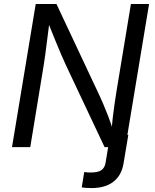

<svg xmlns="http://www.w3.org/2000/svg" viewBox="-20 -748 789 976"><path d="M395.5 204.1 408.2 126.5Q416 127.9 424.6 128.4Q433.1 128.9 439 128.9Q479.5 128.9 496.1 116.5Q512.7 104 516.6 79.6L540 -62.5H632.3L607.9 83.5Q597.7 144 556.2 176Q514.6 208 445.8 208Q429.7 208 416.3 207Q402.8 206.1 395.5 204.1ZM41 0 161.6 -727.5H267.1L486.3 -261.2Q493.2 -246.6 504.9 -219.2Q516.6 -191.9 530.5 -156Q544.4 -120.1 556.6 -78.6L546.9 -76.7Q549.3 -116.7 553.7 -154.3Q558.1 -191.9 563 -224.1Q567.9 -256.3 571.3 -278.8L645.5 -727.5H737.8L617.2 0H511.7L315.9 -415Q304.2 -439.9 291.3 -470Q278.3 -500 261.2 -542.2Q244.1 -584.5 219.2 -646.5L232.9 -648.9Q225.6 -590.3 219.7 -544.9Q213.9 -499.5 209.7 -467.3Q205.6 -435.1 202.1 -416L133.8 0Z"/></svg>

Font: Inter 16pt
Style: Italic
Weight: 400
Italic angle: -9.3988°
Version: Version 4.001;git-66647c0bb